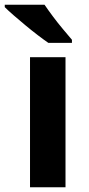

<svg xmlns="http://www.w3.org/2000/svg" viewBox="-48 -786 373 806"><path d="M227 0H78V-546H227ZM139 -766Q154 -744 174.5 -716.5Q195 -689 216.5 -663.5Q238 -638 254 -619V-606H155Q136 -619 110.5 -638.5Q85 -658 58.5 -680Q32 -702 9 -722Q-14 -742 -28 -756V-766Z"/></svg>

Font: Noto Sans Bassa Vah
Style: Regular
Weight: 400
Designer: Monotype Design Team
Foundry: Monotype Imaging Inc.
Version: Version 2.002